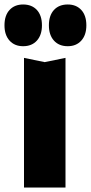

<svg xmlns="http://www.w3.org/2000/svg" viewBox="-47 -836 405 856"><path d="M56 -630Q18 -630 -4.5 -655Q-27 -680 -27 -723Q-27 -767 -4.5 -791.5Q18 -816 56 -816Q95 -816 117.5 -791.5Q140 -767 140 -723Q140 -680 117.5 -655Q95 -630 56 -630ZM255 -630Q216 -630 193.5 -655Q171 -680 171 -723Q171 -767 193.5 -791.5Q216 -816 255 -816Q293 -816 315.5 -791.5Q338 -767 338 -723Q338 -680 315.5 -655Q293 -630 255 -630ZM60 -578 152 -559 245 -578V0H60Z"/></svg>

Font: Unbounded SemiBold
Style: Regular
Weight: 600
Designer: Luke Prowse, Jean-Baptiste Morizot, Fátima Lázaro, Florian Runge
Foundry: NaN
Version: Version 1.700